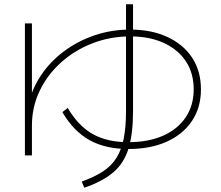

<svg xmlns="http://www.w3.org/2000/svg" viewBox="-20 -810 1040 902"><path d="M97 -80V-700H130V-314H112Q129 -391 172.5 -456Q216 -521 280.5 -569Q345 -617 424 -644Q503 -671 592 -671Q692 -671 767 -636Q842 -601 883 -538.5Q924 -476 924 -390Q924 -305 882 -242Q840 -179 763.5 -144.5Q687 -110 583 -110Q476 -110 401 -151.5Q326 -193 273 -283L298 -303Q348 -218 416 -180Q484 -142 583 -142Q677 -142 746 -172.5Q815 -203 852.5 -259Q890 -315 890 -390Q890 -466 853.5 -521.5Q817 -577 750 -608Q683 -639 592 -639Q497 -639 413 -606Q329 -573 265.5 -515.5Q202 -458 166 -382.5Q130 -307 130 -220V-80ZM364 43Q423 22 463.5 -4.5Q504 -31 527.5 -69Q551 -107 561.5 -160.5Q572 -214 572 -289V-790H605V-289Q605 -182 584 -113Q563 -44 513 -1Q463 42 376 72Z"/></svg>

Font: M PLUS 1 Thin ExtraLight
Style: Regular
Weight: 250
Version: Version 1.001